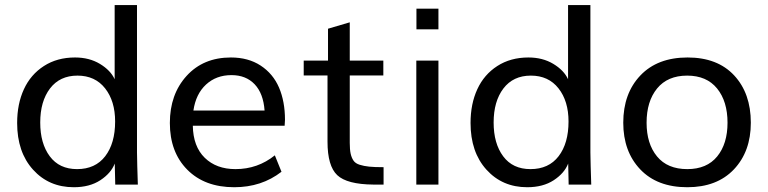

<svg xmlns="http://www.w3.org/2000/svg" viewBox="-20 -746 3104 776"><path d="M291.5 -62.5Q365.2 -62.5 405.3 -114.7Q445.3 -167 445.3 -254.9Q445.3 -337.4 404.8 -388.9Q364.3 -440.4 293 -440.4Q221.7 -440.4 182.1 -388.4Q142.6 -336.4 142.6 -251Q142.6 -166 181.2 -114.3Q219.7 -62.5 291.5 -62.5ZM278.3 10.7Q177.7 10.7 113.5 -60.3Q49.3 -131.3 49.3 -249Q49.3 -326.2 76.7 -385.5Q104 -444.8 157.5 -479.2Q210.9 -513.7 283.2 -513.7Q340.8 -513.7 383.8 -487.8Q426.8 -461.9 443.4 -425.8V-725.6H533.7V-129.9Q534.2 -85 537.1 0H445.8L443.8 -85Q428.7 -45.9 385.5 -17.6Q342.3 10.7 278.3 10.7Z M761.7 -299.3H1049.3Q1044.4 -368.2 1009.3 -405.3Q974.1 -442.4 915.5 -442.4Q854 -442.4 812.7 -404.3Q771.5 -366.2 761.7 -299.3ZM926.8 10.7Q807.1 10.7 736.8 -60.3Q666.5 -131.3 666.5 -249Q666.5 -364.7 734.1 -439.2Q801.8 -513.7 913.1 -513.7Q983.4 -513.7 1033.4 -481Q1083.5 -448.2 1107.7 -392.1Q1131.8 -335.9 1131.8 -261.7Q1131.8 -252.4 1130.4 -237.8H759.3Q760.7 -153.8 807.6 -108.2Q854.5 -62.5 931.6 -62.5Q1021.5 -62.5 1090.8 -118.2L1117.7 -51.8Q1037.1 10.7 926.8 10.7Z M1530.3 0H1488.8Q1382.3 -1 1343 -38.1Q1303.7 -75.2 1303.7 -173.3V-440.9H1207.5V-501H1305.7V-629.9L1393.6 -655.8V-501H1529.3V-440.9H1393.6V-168.5Q1393.6 -141.6 1397.2 -125Q1400.9 -108.4 1408.7 -96.9Q1416.5 -85.4 1433.6 -80.1Q1450.7 -74.7 1472.2 -72.5Q1493.7 -70.3 1530.3 -70.3Z M1663.1 -627.4V-710.9H1752V-627.4ZM1662.6 0V-501H1752V0Z M2124 -62.5Q2197.8 -62.5 2237.8 -114.7Q2277.8 -167 2277.8 -254.9Q2277.8 -337.4 2237.3 -388.9Q2196.8 -440.4 2125.5 -440.4Q2054.2 -440.4 2014.6 -388.4Q1975.1 -336.4 1975.1 -251Q1975.1 -166 2013.7 -114.3Q2052.2 -62.5 2124 -62.5ZM2110.8 10.7Q2010.3 10.7 1946 -60.3Q1881.8 -131.3 1881.8 -249Q1881.8 -326.2 1909.2 -385.5Q1936.5 -444.8 1990 -479.2Q2043.5 -513.7 2115.7 -513.7Q2173.3 -513.7 2216.3 -487.8Q2259.3 -461.9 2275.9 -425.8V-725.6H2366.2V-129.9Q2366.7 -85 2369.6 0H2278.3L2276.4 -85Q2261.2 -45.9 2218 -17.6Q2174.8 10.7 2110.8 10.7Z M2757.8 10.7Q2636.2 10.7 2567.6 -61.5Q2499 -133.8 2499 -250Q2499 -368.2 2568.1 -440.9Q2637.2 -513.7 2758.8 -513.7Q2879.9 -513.7 2947.3 -441.2Q3014.6 -368.7 3014.6 -250Q3014.6 -133.8 2946.3 -61.5Q2877.9 10.7 2757.8 10.7ZM2757.8 -62.5Q2836.9 -62.5 2878.7 -113.8Q2920.4 -165 2920.4 -250Q2920.4 -336.4 2878.2 -388.4Q2835.9 -440.4 2757.3 -440.4Q2678.2 -440.4 2635.7 -388.4Q2593.3 -336.4 2593.3 -250Q2593.3 -165 2635.5 -113.8Q2677.7 -62.5 2757.8 -62.5Z"/></svg>

Font: Muli
Style: Regular
Weight: 400
Designer: Vernon Adams
Foundry: newtypography
Version: Version 2; ttfautohint (v1.00rc1.6-4cba) -l 8 -r 50 -G 200 -